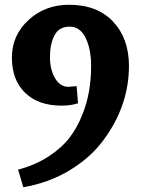

<svg xmlns="http://www.w3.org/2000/svg" viewBox="-20 -682 592 807"><path d="M239 -238Q141 -238 85.5 -292Q30 -346 30 -440Q30 -534 100 -598Q170 -662 270 -662Q389 -662 455.5 -591Q522 -520 522 -405Q522 -237 414 -92Q361 -20 274 33Q187 86 78 105L56 31Q128 12 183.5 -24Q239 -60 272 -103Q305 -146 326 -200Q363 -290 363 -405Q363 -475 340 -522.5Q317 -570 272.5 -570Q228 -570 209 -533.5Q190 -497 190 -443Q190 -389 211.5 -353Q233 -317 268 -317L302 -320L308 -248Q278 -238 239 -238Z"/></svg>

Font: Andada SC
Style: Bold
Weight: 700
Designer: Carolina Giovagnoli
Foundry: Carolina Giovagnoli
Version: Version 1.003